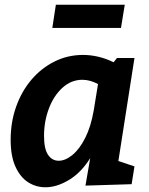

<svg xmlns="http://www.w3.org/2000/svg" viewBox="-20 -779 631 811"><path d="M172 12Q132 12 99 -9Q66 -30 45.5 -74.5Q25 -119 25 -189Q25 -263 48 -328Q71 -393 112.5 -442Q154 -491 210 -519Q266 -547 331 -547Q362 -547 394.5 -539.5Q427 -532 460 -516L474 -534H548L480 -99L548 -76L536 -1L341 5L361 -111Q323 -50 271.5 -19Q220 12 172 12ZM228 -100Q256 -100 286 -124.5Q316 -149 340 -196.5Q364 -244 376 -313L394 -424Q360 -442 328 -442Q281 -442 244 -408.5Q207 -375 186.5 -320.5Q166 -266 166 -205Q166 -150 183 -125Q200 -100 228 -100ZM507 -759 491 -661H201L216 -759Z"/></svg>

Font: Bitter
Style: Bold Italic
Weight: 700
Italic angle: -9°
Designer: Sol Matas, and Bitter project Authors
Foundry: Sol Matas
Version: Version 2.001